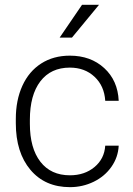

<svg xmlns="http://www.w3.org/2000/svg" viewBox="-20 -770 555 800"><path d="M45.9 0ZM271.5 -39.6Q332.5 -39.6 373.8 -74Q415 -108.4 418.5 -163.1H474.6Q472.2 -114.7 444.3 -75Q416.5 -35.2 370.4 -12.7Q324.2 9.8 271.5 9.8Q167.5 9.8 106.7 -62.5Q45.9 -134.8 45.9 -256.8V-274.4Q45.9 -352.5 73.2 -412.6Q100.6 -472.7 151.6 -505.4Q202.6 -538.1 271 -538.1Q357.9 -538.1 414.3 -486.3Q470.7 -434.6 474.6 -350.1H418.5Q414.6 -412.1 373.8 -450.2Q333 -488.3 271 -488.3Q191.9 -488.3 148.2 -431.2Q104.5 -374 104.5 -271V-253.9Q104.5 -152.8 148.2 -96.2Q191.9 -39.6 271.5 -39.6ZM321.8 -750H392.6L279.8 -613.3H228.5Z"/></svg>

Font: Roboto Light
Style: Regular
Weight: 300
Designer: Google
Version: Version 2.134; 2016; ttfautohint (v1.6)